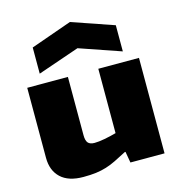

<svg xmlns="http://www.w3.org/2000/svg" viewBox="-120 -933 980 1049"><g transform="rotate(-15 370.0 -408.5)"><path d="M138 -745 370 -827 608 -745V-597L373 -678L138 -597ZM223 10Q139 10 95.5 -31Q52 -72 52 -144V-540H282V-210Q282 -180 293 -167Q304 -154 330 -154Q353 -154 387.5 -160.5Q422 -167 454 -176V-540H684V0H491L480 -63H476Q438 -43 409.5 -29Q381 -15 353.5 -6.5Q326 2 295.5 6Q265 10 223 10Z"/></g></svg>

Font: Encode Sans Wide
Style: Black
Weight: 900
Designer: Pablo Impallari, Andres Torresi
Foundry: Pablo Impallari, Andres Torresi
Version: Version 1.000; ttfautohint (v1.00) -l 8 -r 50 -G 200 -x 14 -